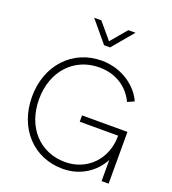

<svg xmlns="http://www.w3.org/2000/svg" viewBox="-176 -1140 1148 1283"><g transform="rotate(20 398.0 -498.5)"><path d="M417 12C541 12 640 -54 691 -150V0H741V-368H418V-323H691V-319C691 -157 575 -36 417 -36C239 -36 111 -171 111 -372C111 -572 240 -709 418 -709C538 -709 626 -648 670 -555L717 -576C681 -662 572 -757 418 -757C211 -757 61 -595 61 -372C61 -148 209 12 417 12ZM271 -1009 396 -859H439L565 -1009H514L418 -895L322 -1009Z"/></g></svg>

Font: Mluvka ExtraLight
Style: Regular
Weight: 200
Designer: Modified by Jiří Krblich, Original typeface by Gumpita Rahayu
Foundry: Gumpita Rahayu & Jiří Krblich
Version: Version 2.000;Glyphs 3.1.1 (3134)